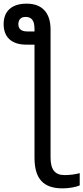

<svg xmlns="http://www.w3.org/2000/svg" viewBox="-76 -785 454 1045"><path d="M111.8 -542V73.2C111.8 186 158.2 240.2 264.2 240.2C297.9 240.2 337.9 233.4 357.9 224.1V157.2C348.6 160.2 335.9 162.6 319.8 165C303.2 167 288.6 168 275.9 168C221.7 168 199.2 136.7 199.2 71.8V-624C199.2 -715.8 153.3 -765.1 68.8 -765.1C-10.7 -765.1 -56.2 -725.6 -56.2 -653.8C-56.2 -583 -13.2 -542 66.9 -542ZM63 -692.9C95.7 -692.9 111.8 -673.8 111.8 -627V-613.8H73.2C40.5 -613.8 23.9 -627 23.9 -653.8C23.9 -673.8 34.2 -692.9 63 -692.9Z"/></svg>

Font: Noto Reveo Sans
Style: Regular
Weight: 400
Designer: Monotype Design team
Foundry: Monotype Imaging Inc.
Version: Version 1.04